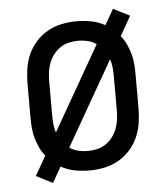

<svg xmlns="http://www.w3.org/2000/svg" viewBox="-47 -603 594 687"><g transform="rotate(-5 250.0 -260.0)"><path d="M116 41 57 11 97 -59Q85 -73 77 -90.5Q69 -108 64 -126Q59 -144 57.5 -162.5Q56 -181 56 -200V-320Q56 -347 60 -374Q64 -401 75 -425.5Q86 -450 104.5 -470.5Q123 -491 146.5 -504Q170 -517 196.5 -522.5Q223 -528 250 -528Q276 -528 302.5 -523Q329 -518 352 -505L384 -561L443 -531L403 -461Q415 -447 423 -429.5Q431 -412 436 -394Q441 -376 442.5 -357.5Q444 -339 444 -320V-200Q444 -173 440 -146Q436 -119 425 -94.5Q414 -70 395.5 -49.5Q377 -29 353.5 -16Q330 -3 303.5 2.5Q277 8 250 8Q224 8 197.5 3Q171 -2 148 -15ZM142 -138 315 -440Q301 -450 284 -454Q267 -458 250 -458Q233 -458 216 -454Q199 -450 185 -440.5Q171 -431 160.5 -417Q150 -403 144 -387Q138 -371 136 -354Q134 -337 134 -320V-200Q134 -184 135.5 -168.5Q137 -153 142 -138ZM250 -62Q267 -62 284 -66Q301 -70 315 -79.5Q329 -89 339.5 -103Q350 -117 356 -133Q362 -149 364 -166Q366 -183 366 -200V-320Q366 -336 364.5 -351.5Q363 -367 358 -382L185 -80Q199 -70 216 -66Q233 -62 250 -62Z"/></g></svg>

Font: Iosevka srxl
Style: Regular
Weight: 400
Monospace: yes
Designer: Belleve Invis
Foundry: Belleve Invis
Version: Version 33.0.1; ttfautohint (v1.8.3)